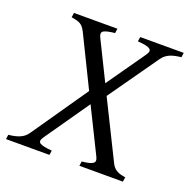

<svg xmlns="http://www.w3.org/2000/svg" viewBox="-123 -724 823 833"><g transform="rotate(20 288.5 -307.5)"><path d="M529.8 0H329.1L332 -21Q351.6 -22.9 364.3 -26.1Q377 -29.3 383.1 -33.9Q389.2 -38.6 389.4 -45.4Q389.6 -52.2 384.8 -62L283.2 -267.6L140.1 -62Q125 -40.5 139.2 -32.2Q153.3 -23.9 193.8 -21L190.9 0H-9.8L-6.8 -21Q22.5 -23.4 44.4 -32.5Q66.4 -41.5 80.1 -62L257.8 -319.3L143.1 -553.2Q137.2 -564 131.8 -570.8Q126.5 -577.6 119.1 -582Q111.8 -586.4 101.8 -589.1Q91.8 -591.8 77.1 -594.2L80.1 -615.2H280.8L277.8 -594.2Q239.7 -590.3 226.6 -582.5Q213.4 -574.7 224.1 -553.2L312 -375L437 -553.2Q444.8 -564.5 444.8 -571.5Q444.8 -578.6 437.5 -583.3Q430.2 -587.9 416.3 -590.3Q402.3 -592.8 382.8 -594.2L386.2 -615.2H586.9L584 -594.2Q567.9 -592.3 555.2 -589.6Q542.5 -586.9 532 -582.3Q521.5 -577.6 512.9 -570.6Q504.4 -563.5 497.1 -553.2L336.4 -325.2L466.8 -62Q471.7 -51.8 478 -44.7Q484.4 -37.6 492.4 -33Q500.5 -28.3 510.5 -25.6Q520.5 -22.9 533.2 -21Z"/></g></svg>

Font: Gentium Plus APac
Style: Italic
Weight: 400
Italic angle: -8°
Designer: J. Victor Gaultney, Annie Olsen, Iska Routamaa, Becca Hirsbrunner
Foundry: SIL International
Version: Version 5.000